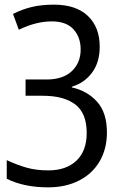

<svg xmlns="http://www.w3.org/2000/svg" viewBox="-20 -566 511 826"><path d="M409 -365Q409 -298 376 -253.5Q343 -209 289 -193V-190Q356 -175 398 -128Q440 -81 440 4Q440 74 409 127.5Q378 181 320.5 210.5Q263 240 187 240Q83 240 9 203V123Q52 143 93.5 155Q135 167 188 167Q265 167 309 125Q353 83 353 6Q353 -79 304 -116.5Q255 -154 164 -154H90V-224H180Q251 -224 289 -260Q327 -296 327 -353Q327 -406 296 -440Q265 -474 203 -474Q135 -474 61 -438L36 -506Q75 -526 117 -536Q159 -546 212 -546Q307 -546 358 -497.5Q409 -449 409 -365Z"/></svg>

Font: Noto Sans Display
Style: Regular
Weight: 400
Designer: Monotype Design team
Foundry: Monotype Imaging Inc.
Version: Version 1.000